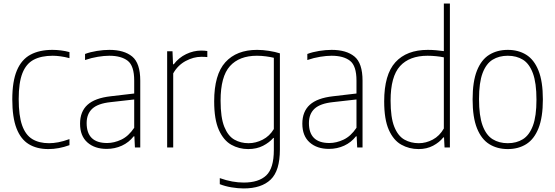

<svg xmlns="http://www.w3.org/2000/svg" viewBox="-20 -828 3117 1078"><path d="M251.5 9Q187 9 141.8 -18.5Q96.5 -46 72.8 -107.2Q49 -168.5 49 -270Q49 -371.5 74.8 -432.5Q100.5 -493.5 150.8 -520.8Q201 -548 274.5 -548Q297 -548 321.8 -545Q346.5 -542 370 -535.5V-501.5Q344 -508.5 319.5 -511.8Q295 -515 276 -515Q212 -515 169.5 -492.8Q127 -470.5 106 -417.5Q85 -364.5 85 -272Q85 -178.5 104.2 -124.2Q123.5 -70 161.5 -47Q199.5 -24 255.5 -24Q279.5 -24 307.5 -29.2Q335.5 -34.5 370 -47V-13Q310 9 251.5 9Z M579 8Q511.5 8 470.5 -28.5Q429.5 -65 429.5 -133.5Q429.5 -201.5 471.2 -239.5Q513 -277.5 601.5 -287.5L733.5 -303V-375.5Q733.5 -458.5 697 -486.8Q660.5 -515 593.5 -515Q565 -515 529.5 -509.2Q494 -503.5 457.5 -491V-525Q486.5 -536 523.8 -542Q561 -548 594 -548Q676.5 -548 722 -510.8Q767.5 -473.5 767.5 -375V0H737.5L734.5 -62.5H730.5Q704 -28.5 664.5 -10.2Q625 8 579 8ZM466.5 -137Q466.5 -25 581.5 -25Q620.5 -25 661 -44Q701.5 -63 733.5 -110.5V-269.5L600.5 -254.5Q530 -247 498.2 -217.8Q466.5 -188.5 466.5 -137Z M918.5 0V-540H948.5L951.5 -467H955.5Q984 -504.5 1025.2 -524.2Q1066.5 -544 1109.5 -544Q1128.5 -544 1144 -541.5V-507.5Q1135 -508.5 1127.2 -508.8Q1119.5 -509 1109 -509Q1067 -509 1023 -485.8Q979 -462.5 952.5 -416V0Z M1348 230Q1316 230 1279.2 223.8Q1242.5 217.5 1214 206V172Q1250.5 185 1283.8 191Q1317 197 1348.5 197Q1432.5 197 1475 156.8Q1517.5 116.5 1517.5 14.5V-53.5H1514.5Q1492.5 -28 1456.8 -9.5Q1421 9 1373.5 9Q1321.5 9 1278.2 -15.5Q1235 -40 1208.8 -98.5Q1182.5 -157 1182.5 -259Q1182.5 -409.5 1245.5 -478.8Q1308.5 -548 1423.5 -548Q1455.5 -548 1490.2 -542.5Q1525 -537 1551.5 -528.5V12Q1551.5 130.5 1499.8 180.2Q1448 230 1348 230ZM1375.5 -24Q1416 -24 1454.8 -43.8Q1493.5 -63.5 1517.5 -103.5V-503.5Q1499.5 -508 1473.8 -511.5Q1448 -515 1422.5 -515Q1323.5 -515 1271 -456.8Q1218.5 -398.5 1218.5 -263Q1218.5 -167.5 1239.5 -115.8Q1260.5 -64 1296 -44Q1331.5 -24 1375.5 -24Z M1827 8Q1759.5 8 1718.5 -28.5Q1677.5 -65 1677.5 -133.5Q1677.5 -201.5 1719.2 -239.5Q1761 -277.5 1849.5 -287.5L1981.5 -303V-375.5Q1981.5 -458.5 1945 -486.8Q1908.5 -515 1841.5 -515Q1813 -515 1777.5 -509.2Q1742 -503.5 1705.5 -491V-525Q1734.5 -536 1771.8 -542Q1809 -548 1842 -548Q1924.5 -548 1970 -510.8Q2015.5 -473.5 2015.5 -375V0H1985.5L1982.5 -62.5H1978.5Q1952 -28.5 1912.5 -10.2Q1873 8 1827 8ZM1714.5 -137Q1714.5 -25 1829.5 -25Q1868.5 -25 1909 -44Q1949.5 -63 1981.5 -110.5V-269.5L1848.5 -254.5Q1778 -247 1746.2 -217.8Q1714.5 -188.5 1714.5 -137Z M2330.5 9Q2277 9 2233 -15.8Q2189 -40.5 2163 -99Q2137 -157.5 2137 -259Q2137 -409.5 2200.2 -478.8Q2263.5 -548 2382 -548Q2404 -548 2427.8 -546Q2451.5 -544 2472 -541V-808H2506V0H2476L2473 -56.5H2469Q2447.5 -29 2411.8 -10Q2376 9 2330.5 9ZM2331.5 -24Q2371.5 -24 2409.8 -44.2Q2448 -64.5 2472 -106.5V-506Q2454 -510 2428.8 -512.5Q2403.5 -515 2380.5 -515Q2279 -515 2226 -456.8Q2173 -398.5 2173 -263Q2173 -168 2193.8 -116.2Q2214.5 -64.5 2250.5 -44.2Q2286.5 -24 2331.5 -24Z M2831 9Q2772 9 2727.5 -18.5Q2683 -46 2658.2 -107.5Q2633.5 -169 2633.5 -270Q2633.5 -370.5 2658 -431.8Q2682.5 -493 2727 -520.5Q2771.5 -548 2831 -548Q2890 -548 2934.2 -520.8Q2978.5 -493.5 3003.2 -432.2Q3028 -371 3028 -270Q3028 -169.5 3003.5 -108Q2979 -46.5 2934.8 -18.8Q2890.5 9 2831 9ZM2831 -24Q2880 -24 2916 -46.5Q2952 -69 2972 -122.2Q2992 -175.5 2992 -268.5Q2992 -362.5 2972 -416.5Q2952 -470.5 2916 -492.8Q2880 -515 2831 -515Q2782 -515 2745.8 -492.8Q2709.5 -470.5 2689.5 -417.5Q2669.5 -364.5 2669.5 -272Q2669.5 -177.5 2689.5 -123.2Q2709.5 -69 2745.8 -46.5Q2782 -24 2831 -24Z"/></svg>

Font: Encode Sans SmCnd Th
Style: Regular
Weight: 100
Width: 4
Designer: Multiple Designers
Foundry: Impallari Type
Version: Version 3.002; ttfautohint (v1.8.3) -l 8 -r 50 -G 200 -x 14 